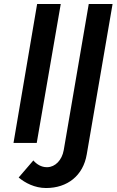

<svg xmlns="http://www.w3.org/2000/svg" viewBox="-20 -720 587 967"><path d="M148 88 74 174C106 201 155 227 212 227C319 227 399 165 417 57L547 -700H427L301 36C292 87 258 121 219 122C218 122 216 122 215 122C188 122 164 107 148 88ZM167 -700 48 0H165L286 -700Z"/></svg>

Font: Jost Medium
Style: Italic
Weight: 500
Italic angle: -5°
Version: Version 3.710